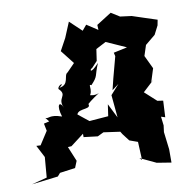

<svg xmlns="http://www.w3.org/2000/svg" viewBox="-131 -642 874 895"><g transform="rotate(-10 306.0 -194.5)"><path d="M81 -114 55 -108 62 -73 22 -11 2 -12 32 46 24 142 -49 161 76 146 89 131 162 121 175 89 146 19 163 18 226 -30V-14L292 -6L321 -20L399 -9L407 4L433 38L472 52L476 138L465 128L473 131L541 163L609 174V111L599 28L603 -3L598 -45L617 -39L621 -117L594 -121L539 -171L593 -221L581 -211L601 -274L571 -337L588 -389L584 -384L635 -426L656 -467L661 -493C622 -506 583 -518 545 -531L491 -538L451 -563L380 -518L381 -494L329 -528L308 -503L252 -556L222 -484L191 -427L242 -362L205 -324C184 -314 205 -266 155 -260C190 -286 147 -273 150 -255C189 -217 134 -216 160 -164C144 -203 126 -182 144 -126C85 -146 82 -125 66 -133ZM348 -353 356 -408 404 -433 498 -391 433 -377 437 -360 410 -259 397 -206 429 -230 388 -184 398 -77 364 -145 356 -90 266 -83 216 -123C226 -154 296 -130 271 -170C269 -146 252 -152 332 -204C291 -186 285 -222 263 -180C321 -205 282 -260 304 -246C342 -286 326 -282 352 -343C306 -292 308 -321 321 -324Z"/></g></svg>

Font: Asimov Aggro
Style: It
Weight: 500
Designer: Google
Version: Version 2.000980; 2014